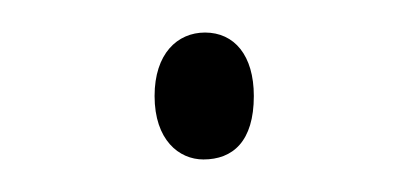

<svg xmlns="http://www.w3.org/2000/svg" viewBox="-20 -671 244 118"><path d="M75 -612C75 -585 90 -573 105 -573C123 -573 136 -584 136 -612C136 -637 124 -651 106 -651C89 -651 75 -638 75 -612Z"/></svg>

Font: Noto Sans Devanagari ExtraCondensed Thin
Style: Regular
Weight: 100
Width: 2
Designer: Jelle Bosma - Monotype Design Team
Foundry: Monotype Imaging Inc.
Version: Version 2.004